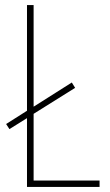

<svg xmlns="http://www.w3.org/2000/svg" viewBox="-20 -734 432 754"><path d="M86 0V-270L17 -227L4 -247L86 -299V-714H112V-315L262 -410L275 -389L112 -287V-25H371V0Z"/></svg>

Font: Noto Sans Gurmukhi UI Condensed Thin
Style: Regular
Weight: 100
Width: 3
Designer: Jelle Bosma - Monotype Design Team
Foundry: Monotype Imaging Inc.
Version: Version 2.004; ttfautohint (v1.8.4.7-5d5b)